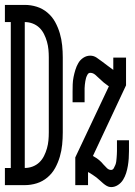

<svg xmlns="http://www.w3.org/2000/svg" viewBox="-29 -755 549 783"><path d="M-9 0V-70H15V-665H-9V-735H72Q97 -735 121 -727.5Q145 -720 164.5 -703.5Q184 -687 196 -665Q208 -643 215 -619Q222 -595 224.5 -570Q227 -545 227 -521V-215Q227 -190 224.5 -165Q222 -140 215 -116Q208 -92 196 -70Q184 -48 164.5 -31.5Q145 -15 121 -7.5Q97 0 72 0ZM72 -70Q89 -70 104.5 -76Q120 -82 131.5 -93Q143 -104 150.5 -119Q158 -134 162.5 -150Q167 -166 168.5 -182Q170 -198 170 -215V-521Q170 -537 168.5 -553Q167 -569 162.5 -585Q158 -601 150.5 -616Q143 -631 131.5 -642Q120 -653 104.5 -659Q89 -665 72 -665ZM424 8Q415 8 407 3.5Q399 -1 392 -7Q385 -13 378 -19.5Q371 -26 364 -31.5Q357 -37 349 -42Q341 -47 333 -52L330 -53V0H278V-113L415 -403L412 -405Q403 -411 394 -418.5Q385 -426 377 -434Q369 -442 359.5 -450Q350 -458 339 -458Q332 -458 328 -451Q324 -444 322 -437.5Q320 -431 319 -424Q318 -417 317 -409.5Q316 -402 316 -395Q316 -388 316 -381V-338H267V-381Q267 -396 267.5 -411Q268 -426 271 -441Q274 -456 278.5 -470.5Q283 -485 290.5 -498Q298 -511 311 -519.5Q324 -528 339 -528Q353 -528 365 -520Q377 -512 388 -503.5Q399 -495 410.5 -486.5Q422 -478 433 -470V-520H485V-407L350 -119L355 -116Q366 -110 375.5 -102Q385 -94 393 -84Q400 -76 407.5 -69Q415 -62 424 -62Q431 -62 435 -69Q439 -76 441.5 -82.5Q444 -89 445 -96Q446 -103 446.5 -110.5Q447 -118 447.5 -125Q448 -132 448 -139V-183H497V-139Q497 -124 496 -109Q495 -94 492.5 -79Q490 -64 485.5 -49.5Q481 -35 473 -22Q465 -9 452 -0.5Q439 8 424 8Z"/></svg>

Font: Iosevka Gothic
Style: Regular
Weight: 400
Monospace: yes
Designer: Belleve Invis
Foundry: Belleve Invis
Version: Version 15.5.1; ttfautohint (v1.8.4)